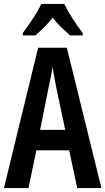

<svg xmlns="http://www.w3.org/2000/svg" viewBox="-20 -957 536 977"><path d="M373 0 332 -192H165L125 0H0L174 -714H320L496 0ZM267 -508Q260 -542 256 -567Q252 -592 247 -618Q245 -595 238.5 -564.5Q232 -534 227 -510L184 -296H312ZM307 -937Q323 -904 348.5 -864Q374 -824 401 -789V-777H336Q317 -794 293 -817Q269 -840 248 -867Q226 -839 202 -815.5Q178 -792 161 -777H96V-789Q112 -810 130.5 -837Q149 -864 165 -890.5Q181 -917 190 -937Z"/></svg>

Font: Noto Sans Sinhala ExtraCondensed SemiBold
Style: Regular
Weight: 600
Width: 2
Designer: Jelle Bosma - Monotype Design Team
Foundry: Monotype Imaging Inc.
Version: Version 2.006; ttfautohint (v1.8.4.7-5d5b)